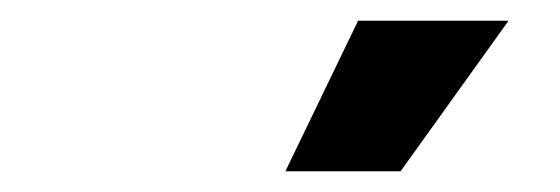

<svg xmlns="http://www.w3.org/2000/svg" viewBox="-20 -903 540 185"><path d="M255 -738 325 -883H470L366 -738Z"/></svg>

Font: Mona Sans Expanded
Style: Bold Italic
Weight: 700
Width: 7
Italic angle: -11.7°
Designer: Deni Anggara
Foundry: GitHub
Version: Version 1.001;gftools[0.9.33]